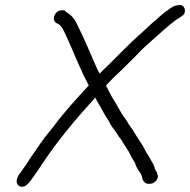

<svg xmlns="http://www.w3.org/2000/svg" viewBox="-20 -687 737 744"><path d="M45 11C43 22 48 30 55 34C79 46 97 15 109 -1C114 -9 120 -16 125 -24C128 -28 131 -34 135 -39L147 -57C207 -147 275 -227 345 -304C346 -306 347 -307 348 -309H349C360 -286 373 -268 384 -246C390 -237 396 -227 402 -217C410 -197 431 -176 441 -157C445 -152 449 -147 452 -142C455 -136 459 -129 464 -123C469 -115 473 -107 478 -101C486 -85 495 -68 504 -54C508 -34 524 -22 530 -3C531 11 542 29 561 25C576 27 600 5 589 -13V-18C584 -24 578 -35 577 -45C572 -54 565 -66 560 -75C554 -87 547 -94 541 -108C529 -132 512 -153 499 -176C491 -191 480 -201 472 -217L467 -225C455 -240 446 -256 437 -272C427 -292 414 -308 404 -330C401 -335 398 -340 396 -346C394 -349 392 -352 391 -356C406 -372 424 -391 440 -405C468 -433 498 -461 525 -490C537 -503 553 -515 566 -528C600 -557 627 -584 661 -609C668 -615 677 -618 685 -625C704 -636 698 -664 681 -667C678 -667 675 -668 672 -667C656 -667 642 -657 631 -648C609 -635 591 -614 570 -598C557 -585 545 -575 530 -561C474 -512 426 -459 372 -408C371 -406 368 -404 366 -402C362 -408 359 -415 356 -421C332 -475 308 -534 282 -586C272 -609 259 -628 237 -640C234 -644 228 -649 220 -647C193 -649 178 -609 198 -598L208 -593C211 -590 215 -587 219 -582C230 -566 246 -525 257 -502C272 -465 288 -431 304 -395C311 -383 317 -369 324 -356C277 -305 228 -252 187 -196C172 -178 157 -160 144 -141C130 -123 119 -104 106 -87L94 -69C86 -56 80 -47 71 -35C63 -21 48 -8 45 11Z"/></svg>

Font: Scribbler
Style: Ita
Weight: 400
Designer: Mew Too
Foundry: Cannot Into Space Fonts
Version: Version 1.001